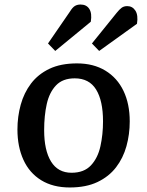

<svg xmlns="http://www.w3.org/2000/svg" viewBox="-20 -814 649 848"><path d="M288 14Q214 14 162 -18Q110 -50 83.5 -108Q57 -166 57 -242Q57 -299 71.5 -351.5Q86 -404 117 -445Q148 -486 198 -510Q248 -534 320 -534Q393 -534 445.5 -502Q498 -470 525.5 -412.5Q553 -355 553 -278Q553 -221 538.5 -168.5Q524 -116 492.5 -75Q461 -34 410.5 -10Q360 14 288 14ZM296 -51Q351 -51 381.5 -83.5Q412 -116 423.5 -168Q435 -220 435 -278Q435 -369 404.5 -418.5Q374 -468 310 -468Q257 -468 227.5 -437Q198 -406 186.5 -354.5Q175 -303 175 -239Q175 -150 205.5 -100.5Q236 -51 296 -51ZM289 -763Q300 -781 310.5 -787.5Q321 -794 336 -794Q362 -794 374.5 -774.5Q387 -755 381 -718L224 -589L192 -622ZM495 -757Q507 -772 517 -779.5Q527 -787 542 -787Q565 -787 578 -767Q591 -747 585 -709L418 -589L386 -622Z"/></svg>

Font: Literata 7pt Medium
Style: Italic
Weight: 500
Italic angle: -2°
Designer: Latin by Veronika Burian and Jose Scaglione. Greek by Irene Vlachou. Cyrillic by Vera Evstafieva
Foundry: TypeTogether
Version: Version 3.002